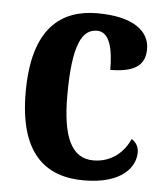

<svg xmlns="http://www.w3.org/2000/svg" viewBox="-45 -589 552 639"><g transform="rotate(5 231.0 -269.0)"><path d="M258 10C386 10 429 -50 429 -98C429 -117 420 -132 405 -141C385 -95 343 -59 284 -59C210 -59 179 -130 179 -267C179 -439 210 -490 259 -490C302 -490 314 -432 314 -364C409 -364 430 -400 430 -444C430 -503 376 -548 255 -548C135 -548 40 -481 40 -266C40 -63 128 10 258 10Z"/></g></svg>

Font: Noto Serif Condensed
Style: Bold
Weight: 700
Width: 3
Designer: Monotype Design Team
Foundry: Monotype Imaging Inc.
Version: Version 2.015